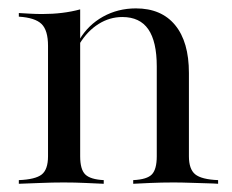

<svg xmlns="http://www.w3.org/2000/svg" viewBox="-20 -447 565 467"><path d="M304 0V-8.9Q337.9 -10.5 349.6 -23Q361.3 -35.5 361.3 -66.9V-285.5Q361.3 -346 340.7 -375.8Q320.2 -405.6 277.4 -405.6Q246.8 -405.6 219.8 -388.7Q192.7 -371.8 173.4 -340.3V-350.8Q194.4 -386.3 230.6 -406.5Q266.9 -426.6 310.5 -426.6Q372.6 -426.6 406 -385.9Q439.5 -345.2 439.5 -269.4V-66.9Q439.5 -35.5 454.8 -23Q470.2 -10.5 510.5 -8.9V0Q500.8 -0.8 482.7 -1.2Q464.5 -1.6 443.1 -2.4Q421.8 -3.2 401.6 -3.2Q373.4 -3.2 346 -2Q318.5 -0.8 304 0ZM25.8 0V-8.9Q66.1 -10.5 81.5 -22.6Q96.8 -34.7 96.8 -66.9V-335.5Q96.8 -373.4 81 -388.7Q65.3 -404 25.8 -406.5V-415.3Q40.3 -414.5 54 -413.7Q67.7 -412.9 83.1 -412.9Q108.1 -412.9 131 -415.7Q154 -418.5 175 -424.2V-66.9Q175 -34.7 187.5 -22.6Q200 -10.5 232.3 -8.9V0Q212.1 -0.8 187.5 -2Q162.9 -3.2 134.7 -3.2Q107.3 -3.2 79 -2Q50.8 -0.8 25.8 0Z"/></svg>

Font: Playfair 144pt
Style: Regular
Weight: 400
Designer: Claus Eggers Sørensen
Foundry: Claus Eggers Sørensen
Version: Version 2.001;gftools[0.9.30]